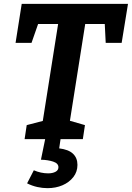

<svg xmlns="http://www.w3.org/2000/svg" viewBox="-20 -724 686 999"><path d="M108 0 119 -73 219 -99 200 -78 286 -622 309 -599H153L188 -627L144 -501H61L93 -704H646L613 -501H530L524 -622L551 -599H393L427 -622L341 -78L332 -99L422 -73L411 0ZM227 255Q201 255 174 249Q147 243 121 230L156 162Q193 178 231 178Q253 178 268.5 170Q284 162 284 146Q284 126 257 117Q230 108 193 107L215 0H295L288 48Q337 54 360 76Q383 98 383 134Q383 170 361.5 197.5Q340 225 305 240Q270 255 227 255Z"/></svg>

Font: Bitter Thin
Style: Bold Italic
Weight: 700
Italic angle: -9°
Version: Version 3.021